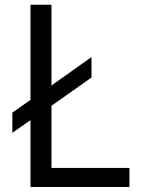

<svg xmlns="http://www.w3.org/2000/svg" viewBox="-20 -751 595 796"><path d="M31.2 -200.2V-284.2L106.4 -336.9V-731.4H193.4V-396.5L359.4 -514.6V-429.7L193.4 -312.5V-54.7H516.6V24.4H106.4V-252.9Z"/></svg>

Font: GenEi M Gothic v2 Regular
Style: Regular
Weight: 400
Version: Version 2.0